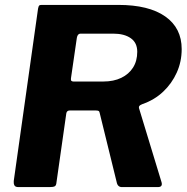

<svg xmlns="http://www.w3.org/2000/svg" viewBox="-20 -762 762 782"><path d="M637 -23Q645 0 623 0H476Q468 0 462.5 -5Q457 -10 455 -21L386 -302Q385 -308 382 -310Q379 -312 370 -312H264Q252 -312 250 -300L210 -19Q209 -6 202.5 -3Q196 0 182 0H55Q42 0 38.5 -7.5Q35 -15 36 -25L135 -727Q137 -737 139.5 -739.5Q142 -742 150 -742H462Q586 -742 653 -695Q720 -648 720 -562Q720 -511 700 -466.5Q680 -422 644.5 -388.5Q609 -355 560 -338Q550 -334 547.5 -330.5Q545 -327 546 -322L637 -23ZM401 -430Q443 -430 474 -445Q505 -460 522 -487Q539 -514 539 -551Q539 -588 512.5 -606.5Q486 -625 441 -625H308Q296 -625 293 -608L269 -443Q268 -435 271 -432.5Q274 -430 279 -430H401Z"/></svg>

Font: Libre Franklin Thin
Style: Bold Italic
Weight: 700
Italic angle: -8°
Version: Version 3.000